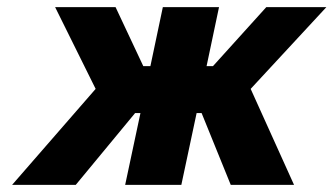

<svg xmlns="http://www.w3.org/2000/svg" viewBox="-20 -520 938 540"><path d="M438 -500 403 -334H383L305 -500H135L249 -270L14 0H193L360 -202H375L332 0H490L533 -202H547L629 0H807L685 -270L898 -500H729L579 -334H561L596 -500Z"/></svg>

Font: LT Wave Text Black Italic
Style: Regular
Weight: 900
Designer: Daniel Lyons
Version: Version 2.5 (Glyphs App)